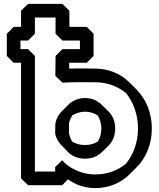

<svg xmlns="http://www.w3.org/2000/svg" viewBox="-20 -915 814 985"><path d="M159 -35V-628L124 -663H85V-707H124L159 -742V-825H265V-742L300 -707H390V-663H300L265 -628L264 -526L300 -491C369 -495 438 -493 468 -493C530 -493 584 -472 626 -438C665 -390 688 -326 688 -256C688 -186 665 -123 626 -75C584 -40 530 -20 468 -20C406 -20 350 -45 312 -79L299 -93L263 -58V-35ZM88 0 124 35H299L329 5C366 32 414 50 468 50C539 50 601 23 645 -21L680 -56C730 -105 759 -177 759 -256C759 -335 730 -406 680 -456L644 -492C600 -536 539 -563 468 -563C443 -563 391 -565 335 -563V-593H425L460 -628V-742L425 -777H336V-860L300 -895H124L88 -860V-777H50L15 -742V-628L50 -593H88ZM571 -256C571 -291 558 -322 537 -343L501 -378L500 -379C478 -401 449 -412 416 -412C383 -412 353 -400 331 -378L296 -343C280 -327 269 -306 264 -282L263 -231C267 -207 279 -186 295 -170L330 -134L331 -133C353 -112 382 -101 416 -101C452 -101 481 -113 502 -134L538 -169C559 -190 571 -221 571 -256ZM500 -256C500 -231 494 -208 482 -189C465 -178 442 -171 416 -171C391 -171 369 -177 350 -189C343 -200 337 -216 334 -231V-282C337 -297 343 -310 351 -323C369 -334 392 -342 416 -342C441 -342 462 -335 481 -323C492 -305 500 -282 500 -256Z"/></svg>

Font: Hussar Press
Style: Bold
Weight: 700
Foundry: Cannot Into Space Fonts
Version: Version 1.43